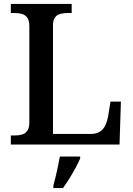

<svg xmlns="http://www.w3.org/2000/svg" viewBox="-20 -734 673 975"><path d="M35 0V-46H55Q76 -46 92.5 -51Q109 -56 119 -70.5Q129 -85 129 -113V-600Q129 -629 119 -643.5Q109 -658 92 -663Q75 -668 54 -668H35V-714H344V-668H324Q303 -668 286 -663.5Q269 -659 259 -645Q249 -631 249 -604V-54H443Q470 -54 488 -66Q506 -78 515.5 -99Q525 -120 529 -143L541 -218H594L587 0ZM251 208Q257 187 263 161.5Q269 136 274.5 110Q280 84 284 61H387V71Q378 92 363.5 119Q349 146 332 173Q315 200 300 221H251Z"/></svg>

Font: Noto Rashi Hebrew Medium
Style: Regular
Weight: 500
Version: Version 1.006